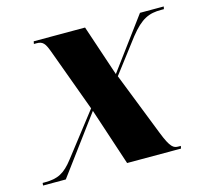

<svg xmlns="http://www.w3.org/2000/svg" viewBox="-107 -631 783 726"><g transform="rotate(-15 284.0 -268.0)"><path d="M-24 0H65L231 -224L305 0H516L518 -10H509C490 -10 478 -15 453 -79L356 -326L455 -456C501 -514 532 -526 579 -526H590L592 -536H499L351 -336L284 -536H83L81 -526H92C116 -526 124 -515 136 -483L227 -235L99 -70C63 -23 36 -10 -14 -10H-23Z"/></g></svg>

Font: Noto Serif Display SemiCondensed ExtraBold
Style: Italic
Weight: 800
Width: 4
Italic angle: -12°
Designer: Monotype Design Team
Foundry: Monotype Imaging Inc.
Version: Version 2.009